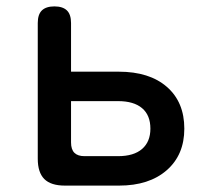

<svg xmlns="http://www.w3.org/2000/svg" viewBox="-20 -580 640 600"><path d="M183 0Q139 0 118.5 -20.5Q98 -41 98 -84V-508Q98 -535 111 -547.5Q124 -560 150 -560Q176 -560 189 -547.5Q202 -535 202 -508V-356H351Q447 -356 501.5 -308.5Q556 -261 556 -178Q556 -96 501 -48Q446 0 352 0ZM202 -135Q202 -113 212.5 -102.5Q223 -92 244 -92H349Q398 -92 424 -114.5Q450 -137 450 -178Q450 -220 424 -242Q398 -264 349 -264H202Z"/></svg>

Font: Maple Mono Normal NL Medium
Style: Regular
Weight: 500
Monospace: yes
Designer: subframe7536
Version: Version 7.000